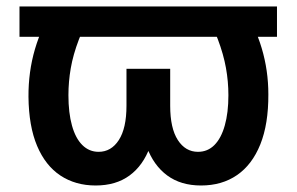

<svg xmlns="http://www.w3.org/2000/svg" viewBox="-20 -566 921 596"><path d="M839.8 -545.9V-451.7H40.5V-545.9ZM149.4 -545.9H272.9Q242.7 -490.2 224.9 -443.4Q207 -396.5 199.7 -354.5Q192.4 -312.5 192.4 -270.5Q192.4 -215.8 203.4 -176.3Q214.4 -136.7 235.6 -115.7Q256.8 -94.7 286.1 -94.7Q325.2 -94.7 348.9 -131.3Q372.6 -168 372.6 -237.8V-352.5H466.8V-247.1Q466.8 -168 445.6 -110.1Q424.3 -52.2 382.1 -21.2Q339.8 9.8 276.9 9.8Q214.4 9.8 167.7 -21Q121.1 -51.8 95.2 -113Q69.3 -174.3 68.4 -265.6Q67.9 -343.3 88.6 -413.8Q109.4 -484.4 149.4 -545.9ZM607.9 -545.9H731.9Q772 -484.9 792.5 -416Q813 -347.2 813 -273.4Q813.5 -181.2 788.1 -117.9Q762.7 -54.7 715.8 -22.5Q668.9 9.8 604 9.8Q541.5 9.8 499.3 -21.2Q457 -52.2 435.5 -110.1Q414.1 -168 414.1 -247.1V-352.5H508.3V-237.8Q508.3 -168 532 -131.3Q555.7 -94.7 594.7 -94.7Q624.5 -94.7 645.5 -115.7Q666.5 -136.7 677.7 -176.3Q689 -215.8 689 -270.5Q689 -313 681.4 -355.2Q673.8 -397.5 656.2 -444.1Q638.7 -490.7 607.9 -545.9Z"/></svg>

Font: Inter 20pt SemiBold
Style: Regular
Weight: 600
Version: Version 4.001;git-66647c0bb